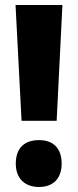

<svg xmlns="http://www.w3.org/2000/svg" viewBox="-20 -734 311 766"><path d="M206 -252 229 -714H42L66 -252ZM43 -81C43 -22 79 12 136 12C192 12 226 -22 226 -81C226 -141 194 -175 136 -175C75 -175 43 -141 43 -81Z"/></svg>

Font: Noto Sans Georgian ExtraCondensed Black
Style: Regular
Weight: 900
Width: 2
Designer: Monotype Design Team, Akaki Razmadze
Foundry: Google LLC
Version: Version 2.005